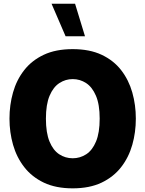

<svg xmlns="http://www.w3.org/2000/svg" viewBox="-20 -1004 778 1029"><path d="M369.6 -740.7Q460.4 -740.7 524.7 -710.4Q588.9 -680.2 629.4 -627.9Q669.9 -575.7 689 -508.5Q708 -441.4 708 -368.2Q708 -294.9 689 -227.8Q669.9 -160.6 629.2 -108.2Q588.4 -55.7 524.2 -25.1Q460 5.4 369.6 5.4Q279.3 5.4 215.1 -25.1Q150.9 -55.7 110.1 -108.2Q69.3 -160.6 50 -227.8Q30.8 -294.9 30.8 -368.2Q30.8 -441.4 49.8 -508.5Q68.8 -575.7 109.6 -627.9Q150.4 -680.2 214.6 -710.4Q278.8 -740.7 369.6 -740.7ZM369.6 -580.1Q331.1 -580.1 298.3 -558.8Q265.6 -537.6 245.8 -491Q226.1 -444.3 226.1 -368.2Q226.1 -292 245.4 -245.4Q264.6 -198.7 297.4 -177.2Q330.1 -155.8 369.6 -155.8Q409.2 -155.8 442.1 -177.2Q475.1 -198.7 494.6 -245.6Q514.2 -292.5 514.2 -368.2Q514.2 -444.3 494.1 -491Q474.1 -537.6 441.4 -558.8Q408.7 -580.1 369.6 -580.1ZM435.5 -809.6H331.5L256.3 -983.9H382.3Z"/></svg>

Font: Estedad-FD Black
Style: Regular
Weight: 900
Designer: Amin Abedi
Version: Version 7.3